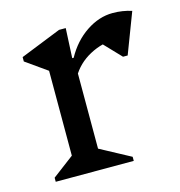

<svg xmlns="http://www.w3.org/2000/svg" viewBox="-81 -564 597 637"><g transform="rotate(-15 217.5 -246.0)"><path d="M34 0V-14L124 -82L108 -54V-394L151 -331L35 -413V-428L175 -484H198L193 -382H198V-52L183 -78L302 -14V0ZM192 -318 183 -382H198Q226 -433 270 -462.5Q314 -492 361 -492Q395 -492 426 -482L373 -343H357L272 -432L353 -406Q302 -406 258.5 -382.5Q215 -359 192 -318Z"/></g></svg>

Font: Platypi Light
Style: Regular
Weight: 300
Designer: David Sargent
Foundry: Bolt Cutter Type
Version: Version 1.200